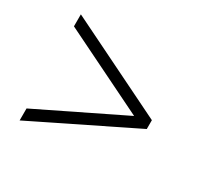

<svg xmlns="http://www.w3.org/2000/svg" viewBox="-108 -690 764 735"><g transform="rotate(30 274.0 -322.5)"><path d="M55 -141 426 -322 55 -504V-557L493 -342V-303L55 -88Z"/></g></svg>

Font: Prompt ExtraLight
Style: Regular
Weight: 275
Designer: Katatrad Team
Foundry: CadsonDemak
Version: Version 1.000